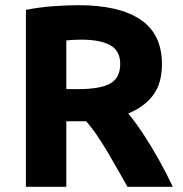

<svg xmlns="http://www.w3.org/2000/svg" viewBox="-20 -721 707 741"><path d="M80 0V-683Q131 -693 185.5 -697Q240 -701 283 -701Q439 -701 522 -645.5Q605 -590 605 -473Q605 -400 571.5 -354.5Q538 -309 475 -283Q504 -248 534.5 -201.5Q565 -155 594 -103Q623 -51 647 0H472Q434 -68 393.5 -137Q353 -206 313 -253H236V0ZM236 -377H280Q368 -377 406 -399Q444 -421 444 -474Q444 -525 405.5 -546.5Q367 -568 292 -568Q275 -568 261.5 -567Q248 -566 236 -565Z"/></svg>

Font: Ubuntu Sans ExtraBold
Style: Regular
Weight: 800
Designer: Dalton Maag Ltd
Foundry: Dalton Maag Ltd
Version: Version 1.006; ttfautohint (v1.8.4.7-5d5b)